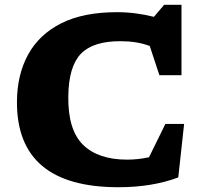

<svg xmlns="http://www.w3.org/2000/svg" viewBox="-20 -771 844 804"><path d="M513 -102.5Q557 -102.5 604 -112.5L672.5 -252H751L726.5 -28Q617.5 13 476 13Q49.5 13 51 -345Q51.5 -457.5 97.5 -542Q143.5 -626.5 236 -673.2Q328.5 -720 469.5 -720Q509.5 -720 548 -715Q586.5 -710 624.5 -700.5L667.5 -751H740V-456H647.5L607 -578.5Q578.5 -589 548.5 -593.8Q518.5 -598.5 483.5 -598.5Q369 -598.5 318.2 -545.2Q267.5 -492 266 -368Q264 -228 327.2 -165.2Q390.5 -102.5 513 -102.5Z"/></svg>

Font: Newsreader Caption
Style: Bold
Weight: 700
Designer: Hugues Gentile
Foundry: Production Type
Version: Version 1.001